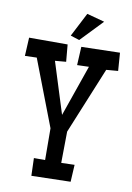

<svg xmlns="http://www.w3.org/2000/svg" viewBox="-99 -919 667 973"><g transform="rotate(10 234.5 -432.5)"><path d="M473.6 -603.5 413.1 -598.6 272.5 -255.9 270.5 -94.7 338.9 -96.7 334 -8.8 132.8 -3.9 129.9 -94.7H187.5L186.5 -257.8L55.7 -598.6L-4.9 -596.7L0 -691.4H198.2L206.1 -603.5L149.4 -598.6L232.4 -335L324.2 -598.6L263.7 -596.7L268.6 -691.4L466.8 -696.3ZM360.4 -836.9 252 -723.6 206.1 -738.3 269.5 -861.3Z"/></g></svg>

Font: Maiden Orange
Style: Regular
Weight: 400
Designer: Astigmatic (AOETI)
Foundry: Astigmatic (AOETI)
Version: Version 1.001